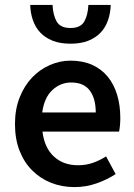

<svg xmlns="http://www.w3.org/2000/svg" viewBox="-20 -750 547 782"><path d="M283 12Q232 12 188 -5.5Q144 -23 111 -56Q78 -89 59.5 -136.5Q41 -184 41 -245Q41 -305 60 -353Q79 -401 110.5 -434Q142 -467 183 -485Q224 -503 267 -503Q317 -503 355 -486Q393 -469 418.5 -438Q444 -407 457 -364Q470 -321 470 -270Q470 -253 468.5 -238Q467 -223 465 -214H153Q161 -148 199.5 -112.5Q238 -77 298 -77Q330 -77 357.5 -86.5Q385 -96 412 -113L451 -41Q416 -18 373 -3Q330 12 283 12ZM152 -292H370Q370 -349 345.5 -381.5Q321 -414 270 -414Q226 -414 193 -383Q160 -352 152 -292ZM267 -572Q224 -572 193.5 -584.5Q163 -597 143.5 -618Q124 -639 114 -668Q104 -697 103 -730H194Q196 -688 211 -662Q226 -636 267 -636Q308 -636 323 -662Q338 -688 340 -730H431Q430 -697 420 -668Q410 -639 390.5 -618Q371 -597 340.5 -584.5Q310 -572 267 -572Z"/></svg>

Font: TT Toshiba Sans Medium
Style: Regular
Weight: 500
Designer: Paul D. Hunt
Foundry: Toshiba Corporation
Version: Version 2.020;PS 2.000;hotconv 1.0.86;makeotf.lib2.5.63406